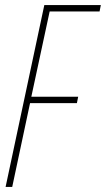

<svg xmlns="http://www.w3.org/2000/svg" viewBox="-20 -734 416 754"><path d="M2 0 154 -714H376L371 -689H175L103 -354H287L282 -329H98L28 0Z"/></svg>

Font: Noto Sans Display Condensed Thin
Style: Italic
Weight: 250
Width: 3
Italic angle: -12°
Designer: Monotype Design Team
Foundry: Monotype Imaging Inc.
Version: Version 1.900